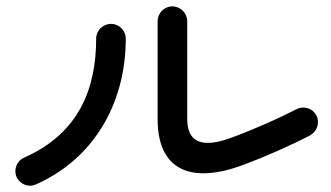

<svg xmlns="http://www.w3.org/2000/svg" viewBox="-20 -659 1040 603"><path d="M741 -140C811 -166 891 -201 954 -234C976 -246 985 -274 974 -296C962 -319 934 -328 911 -316C857 -288 781 -254 708 -227C612 -191 568 -214 568 -285V-592C568 -618 547 -639 521 -639C496 -639 475 -618 475 -592V-285C475 -119 586 -83 741 -140ZM32 -103C43 -80 70 -69 93 -80C268 -157 375 -327 375 -538C375 -563 354 -584 329 -584C303 -584 282 -563 282 -538C282 -386 232 -242 56 -164C33 -154 22 -127 32 -103Z"/></svg>

Font: 寒蝉半圆体
Style: Regular
Weight: 400
Designer: Yoshimichi Ohira & Warren
Foundry: ChillType
Version: Version 1.800;Glyphs 3.1.1 (3135)